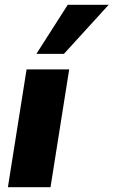

<svg xmlns="http://www.w3.org/2000/svg" viewBox="-20 -782 474 802"><path d="M13 0 91 -492H269L191 0ZM132 -557 263 -762H434L247 -557Z"/></svg>

Font: Nunito Sans 12pt ExtraLight 12pt Black
Style: Italic
Weight: 900
Italic angle: -9°
Version: Version 3.101;gftools[0.9.27]